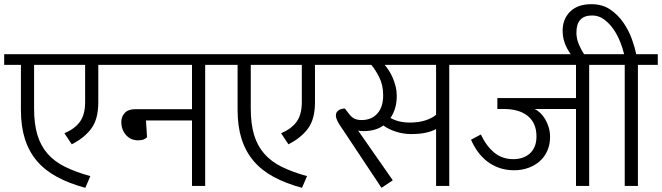

<svg xmlns="http://www.w3.org/2000/svg" viewBox="-30 -889 3165 918"><path d="M520 -630V-579H440V-400Q440 -320 407 -275Q374 -230 313 -199L278 -252Q326 -272 351.5 -306Q377 -340 377 -401V-579H133V-370Q133 -296 149 -243.5Q165 -191 198 -153.5Q231 -116 282 -91Q333 -66 402 -47L378 9Q300 -12 242 -43.5Q184 -75 146 -120Q108 -165 89 -225Q70 -285 70 -363V-579H-10V-630Z M888 -367V-579H500V-630H1046V-579H951V0H888V-313H668L673 -233Q669 -228 658.5 -223Q648 -218 630 -218Q595 -218 572.5 -243.5Q550 -269 550 -306Q550 -331 566.5 -349Q583 -367 617 -367Z M1556 -630V-579H1476V-400Q1476 -320 1443 -275Q1410 -230 1349 -199L1314 -252Q1362 -272 1387.5 -306Q1413 -340 1413 -401V-579H1169V-370Q1169 -296 1185 -243.5Q1201 -191 1234 -153.5Q1267 -116 1318 -91Q1369 -66 1438 -47L1414 9Q1336 -12 1278 -43.5Q1220 -75 1182 -120Q1144 -165 1125 -225Q1106 -285 1106 -363V-579H1026V-630Z M1848 -27 1794 9 1606 -274Q1589 -298 1582.5 -312Q1576 -326 1576 -337Q1576 -353 1588.5 -361.5Q1601 -370 1619 -370L1636 -348Q1650 -329 1664 -322Q1678 -315 1699 -315Q1746 -315 1774 -346Q1802 -377 1802 -433Q1802 -482 1783.5 -519Q1765 -556 1745 -579H1536V-630H2213V-579H2118V0H2055V-272Q2035 -261 2006 -254.5Q1977 -248 1935 -248Q1900 -248 1864.5 -259Q1829 -270 1803 -289Q1766 -262 1707 -262Q1692 -262 1682 -265ZM1929 -303Q1972 -303 2004 -313.5Q2036 -324 2055 -340V-579H1809Q1818 -569 1828.5 -553Q1839 -537 1847.5 -517.5Q1856 -498 1861.5 -476Q1867 -454 1867 -430Q1867 -369 1837 -325Q1876 -303 1929 -303Z M2526 -368Q2539 -362 2552 -350Q2565 -338 2575.5 -321Q2586 -304 2593 -282Q2600 -260 2600 -234Q2600 -198 2587 -168.5Q2574 -139 2551 -118.5Q2528 -98 2496.5 -86.5Q2465 -75 2428 -75Q2389 -75 2356.5 -86.5Q2324 -98 2298.5 -118Q2273 -138 2254 -164.5Q2235 -191 2222 -221L2269 -246Q2295 -191 2333 -159.5Q2371 -128 2425 -128Q2447 -128 2467 -134.5Q2487 -141 2502 -154Q2517 -167 2526 -187.5Q2535 -208 2535 -237Q2535 -300 2494 -334Q2453 -368 2377 -368H2348V-420H2724V-579H2193V-630H2882V-579H2787V0H2724V-368Z M2660 -741Q2660 -798 2696 -833.5Q2732 -869 2798 -869Q2851 -869 2888.5 -843Q2926 -817 2951.5 -779.5Q2977 -742 2991.5 -701Q3006 -660 3012 -630H3115V-579H3020V0H2957V-579H2862V-630H2954Q2948 -657 2935 -689.5Q2922 -722 2903 -749.5Q2884 -777 2858.5 -796Q2833 -815 2801 -815Q2726 -815 2726 -733Q2726 -704 2738 -676Q2750 -648 2765 -626L2773 -614L2734 -588Q2702 -619 2681 -658.5Q2660 -698 2660 -741Z"/></svg>

Font: Ek Mukta Light
Style: Regular
Weight: 300
Designer: Girish Dalvi and Yashodeep Gholap
Foundry: Ek Type
Version: Version 2.538;PS 1.002;hotconv 16.6.51;makeotf.lib2.5.65220;